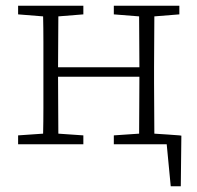

<svg xmlns="http://www.w3.org/2000/svg" viewBox="-20 -502 686 668"><path d="M376 -452V-482H604V-452L517 -445Q517 -405 516.5 -356.5Q516 -308 516 -268V-214Q516 -174 516.5 -126Q517 -78 517 -37L563 -34L604 -31L611 -30L609 146H574L560 0H376V-31L464 -37Q464 -78 464.5 -130.5Q465 -183 465 -235H182Q182 -180 182.5 -128.5Q183 -77 183 -37L270 -31V0H43V-31L130 -37Q131 -78 131 -126Q131 -174 131 -214V-268Q131 -308 131 -356.5Q131 -405 130 -445L43 -452V-482H270V-452L183 -445Q183 -406 182.5 -358.5Q182 -311 182 -268H465Q465 -311 464.5 -358.5Q464 -406 464 -445Z"/></svg>

Font: Source Serif 4 SmText Light
Style: Regular
Weight: 300
Designer: Frank Grießhammer
Foundry: Adobe
Version: Version 4.005;hotconv 1.1.0;makeotfexe 2.6.0